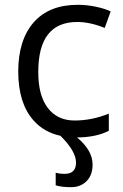

<svg xmlns="http://www.w3.org/2000/svg" viewBox="-20 -565 516 803"><path d="M140.1 -265.1Q139.6 -166.5 179.7 -113.8Q219.7 -61 292 -61Q364.3 -61 435.1 -89.8V-18.1Q382.3 9.3 302.2 9.8Q367.2 64 367.2 123Q367.2 167 342.3 192.4Q317.4 217.8 277.3 217.8Q237.3 217.8 212.9 210V157.2Q228.5 162.1 251 162.1Q297.9 162.1 297.9 114.7Q297.9 67.4 232.9 2.9Q164.1 -11.7 120.1 -61.5Q56.6 -132.8 56.2 -265.6Q56.6 -398.4 121.1 -471.7Q185.5 -544.9 305.2 -544.9Q343.8 -544.9 382.3 -536.6Q420.9 -528.3 442.9 -517.1L418 -448.2Q356 -473.1 303.2 -473.1Q140.1 -473.1 140.1 -265.1Z"/></svg>

Font: OpenSans-Regular
Style: Regular
Weight: 400
Foundry: Ascender Corporation
Version: Version 1.10